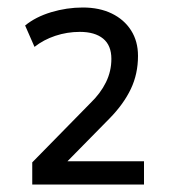

<svg xmlns="http://www.w3.org/2000/svg" viewBox="-20 -730 460 512"><path d="M66 -238V-297L221 -455Q248 -481 262.5 -510.5Q277 -540 277 -573Q277 -609 255 -627Q233 -645 193 -645Q159 -645 127.5 -634.5Q96 -624 72 -605L47 -662Q75 -685 116.5 -697.5Q158 -710 201 -710Q245 -710 278 -694Q311 -678 329.5 -649Q348 -620 348 -581Q348 -533 329 -493Q310 -453 273 -415L155 -295L154 -300H364V-238Z"/></svg>

Font: Nunito Sans 7pt Condensed Medium
Style: Regular
Weight: 500
Width: 3
Designer: Vernon Adams
Foundry: Vernon Adams
Version: Version 3.101;gftools[0.9.27]